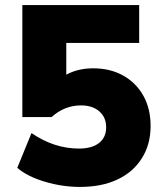

<svg xmlns="http://www.w3.org/2000/svg" viewBox="-20 -725 640 756"><path d="M295 11Q225 11 156.5 -9.5Q88 -30 48 -64L104 -201Q193 -140 291 -140Q342 -140 370 -162Q398 -184 398 -224Q398 -263 371 -286.5Q344 -310 299 -310Q234 -310 183 -264H68V-705H528V-556H241V-431Q287 -456 347 -456Q414 -456 465 -427.5Q516 -399 544.5 -348Q573 -297 573 -229Q573 -157 539 -102.5Q505 -48 443 -18.5Q381 11 295 11Z"/></svg>

Font: Nunito Sans Black
Style: Regular
Weight: 900
Designer: Vernon Adams
Foundry: Vernon Adams
Version: Version 3.006; ttfautohint (v1.8.3)